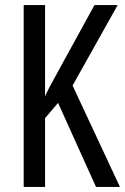

<svg xmlns="http://www.w3.org/2000/svg" viewBox="-20 -734 491 754"><path d="M357 0 208 -330 157 -270V0H73V-714H157V-356Q168 -382 211 -459L351 -714H442L265 -398L451 0Z"/></svg>

Font: Noto Sans UI Cond
Style: Regular
Weight: 400
Width: 3
Designer: Monotype Design Team
Foundry: Monotype Imaging Inc.
Version: Version 1.001